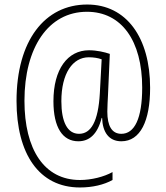

<svg xmlns="http://www.w3.org/2000/svg" viewBox="-20 -735 734 848"><path d="M643 -347C643 -568 539 -715 365 -715C178 -715 53 -556 53 -289C53 -56 152 93 333 93C389 93 439 81 477 60V25C439 46 384 60 333 60C175 60 88 -75 88 -290C88 -524 193 -683 364 -683C517 -683 608 -555 608 -348C608 -211 574 -144 516 -144C474 -144 454 -179 454 -242C454 -263 456 -295 457 -316L465 -497C442 -505 407 -513 373 -513C279 -513 216 -430 216 -288C216 -171 257 -111 326 -111C373 -111 410 -140 429 -214H431C433 -151 461 -111 516 -111C600 -111 643 -201 643 -347ZM251 -288C251 -411 301 -482 372 -482C393 -482 413 -479 429 -473L421 -324C414 -196 381 -144 329 -144C278 -144 251 -196 251 -288Z"/></svg>

Font: Noto Sans Myanmar Condensed ExtraLight
Style: Regular
Weight: 200
Width: 3
Designer: Monotype Design Team
Foundry: Monotype Imaging Inc.
Version: Version 2.107